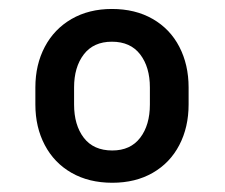

<svg xmlns="http://www.w3.org/2000/svg" viewBox="-20 -741 497 424"><path d="M58.1 -547.9Q58.1 -598.1 78.9 -637.5Q99.6 -676.8 137.9 -699Q176.3 -721.2 227.1 -721.2Q278.8 -721.2 317.1 -699.2Q355.5 -677.2 376 -637.7Q396.5 -598.1 396.5 -547.9V-510.3Q396.5 -460 376 -420.7Q355.5 -381.3 317.4 -359.4Q279.3 -337.4 228 -337.4Q176.3 -337.4 137.9 -359.4Q99.6 -381.3 78.9 -420.7Q58.1 -460 58.1 -510.3ZM143.6 -510.3Q143.6 -464.8 165 -436.8Q186.5 -408.7 228 -408.7Q268.1 -408.7 289.6 -436.8Q311 -464.8 311 -510.3V-547.9Q311 -592.8 289.6 -620.8Q268.1 -648.9 227.1 -648.9Q186.5 -648.9 165 -620.8Q143.6 -592.8 143.6 -547.9Z"/></svg>

Font: Mardoto Medium
Style: Regular
Weight: 500
Designer: Christian Robertson, Vahan Hovhannisyan
Foundry: Google
Version: Version 1.000